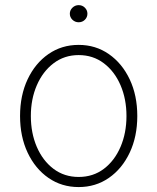

<svg xmlns="http://www.w3.org/2000/svg" viewBox="-20 -732 625 763"><path d="M292.6 11.4Q225.1 11.4 172.6 -25Q120 -61.4 89.8 -125.4Q59.7 -189.3 59.7 -271Q59.7 -353 89.8 -416.9Q120 -480.8 172.6 -517.2Q225.1 -553.6 292.6 -553.6Q360.1 -553.6 412.6 -517Q465.2 -480.5 495.4 -416.7Q525.6 -353 525.6 -271Q525.6 -189.3 495.4 -125.4Q465.2 -61.4 412.6 -25Q360.1 11.4 292.6 11.4ZM292.6 -28.8Q350.1 -28.8 392.8 -61.1Q435.4 -93.4 459 -148.4Q482.6 -203.5 482.6 -271Q482.6 -338.4 459 -393.3Q435.4 -448.2 392.6 -480.6Q349.8 -513.1 292.6 -513.1Q235.8 -513.1 193 -480.6Q150.2 -448.2 126.4 -393.3Q102.6 -338.4 102.6 -271Q102.6 -203.5 126.2 -148.4Q149.9 -93.4 192.6 -61.1Q235.4 -28.8 292.6 -28.8ZM292.6 -643.5Q278.4 -643.5 267.9 -653.4Q257.5 -663.4 257.5 -677.6Q257.5 -691.4 267.9 -701.5Q278.4 -711.6 292.6 -711.6Q307.2 -711.6 317.3 -701.5Q327.4 -691.4 327.4 -677.6Q327.4 -663.4 317.3 -653.4Q307.2 -643.5 292.6 -643.5Z"/></svg>

Font: Inter UI Extra Light
Style: Regular
Weight: 200
Designer: Rasmus Andersson
Foundry: rsms
Version: 3.2;8d6f07862